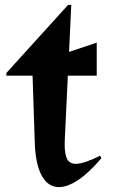

<svg xmlns="http://www.w3.org/2000/svg" viewBox="-20 -751 461 784"><path d="M122 -168 113 -442H6V-453L258 -731H271L262 -539L375 -577V-442H257L245 -190L244 -163Q244 -120 254.5 -101Q265 -82 289 -82Q322 -82 389 -115L394 -105Q344 -46 300 -16.5Q256 13 221 13Q176 13 150.5 -33.5Q125 -80 122 -168Z"/></svg>

Font: Tiejili SC
Style: Regular
Weight: 400
Designer: Buernia
Foundry: Ershou Xiaoxi Press
Version: Version 1.100